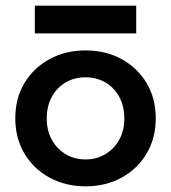

<svg xmlns="http://www.w3.org/2000/svg" viewBox="-20 -648 604 678"><path d="M34 -230Q34 -160 66.5 -105.5Q99 -51 155.5 -20.5Q212 10 282 10Q353 10 409 -20.5Q465 -51 497.5 -105.5Q530 -160 530 -230Q530 -301 497.5 -355Q465 -409 409 -439.5Q353 -470 282 -470Q212 -470 155.5 -439.5Q99 -409 66.5 -355Q34 -301 34 -230ZM145 -230Q145 -273 163 -306Q181 -339 212 -357Q243 -375 282 -375Q321 -375 352 -357Q383 -339 401 -306Q419 -273 419 -230Q419 -187 401 -154.5Q383 -122 352 -103.5Q321 -85 282 -85Q243 -85 212 -103.5Q181 -122 163 -154.5Q145 -187 145 -230ZM103 -530H461V-628H103Z"/></svg>

Font: Jost Medium
Style: Regular
Weight: 500
Version: Version 3.710